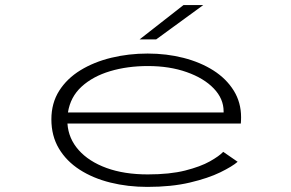

<svg xmlns="http://www.w3.org/2000/svg" viewBox="-20 -722 1140 753"><path d="M558 11Q481 11 412.8 -6Q344.5 -23 292.5 -56.5Q240.5 -90 211 -139.5Q181.5 -189 181.5 -254Q181.5 -317.5 212 -365.8Q242.5 -414 295.5 -446.5Q348.5 -479 416.5 -495.5Q484.5 -512 559 -512Q633.5 -512 699.8 -495Q766 -478 816.8 -445.8Q867.5 -413.5 896.5 -367Q925.5 -320.5 925.5 -262Q925.5 -256 925.2 -249Q925 -242 924.5 -237.5H244.5Q248.5 -178.5 288.5 -133.5Q328.5 -88.5 397.8 -63.2Q467 -38 559.5 -38Q646 -38 706.2 -53.2Q766.5 -68.5 803.2 -89.2Q840 -110 855.5 -126.5L912 -87.5Q891.5 -69.5 844 -46.2Q796.5 -23 724.5 -6Q652.5 11 558 11ZM560 -463Q479.5 -463 411.8 -442.8Q344 -422.5 300 -382.2Q256 -342 246.5 -281H857V-285Q857 -335 818.2 -375.2Q779.5 -415.5 712.2 -439.2Q645 -463 560 -463ZM592.5 -567.5H527.5L699.5 -702H777Z"/></svg>

Font: Trispace Expanded ExtraLight
Style: Regular
Weight: 200
Width: 7
Designer: Tyler Finck
Foundry: Etcetera Type Company
Version: Version 1.210; ttfautohint (v1.8.3)